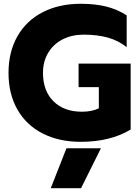

<svg xmlns="http://www.w3.org/2000/svg" viewBox="-20 -734 735 1014"><path d="M25 -349Q25 -460 72 -542.5Q119 -625 205.5 -669.5Q292 -714 406 -714Q482 -714 540.5 -699.5Q599 -685 649 -653V-485Q605 -520 549.5 -535.5Q494 -551 422 -551Q360 -551 311.5 -526.5Q263 -502 235 -456Q207 -410 207 -349Q207 -254 262.5 -199Q318 -144 413 -144Q466 -144 502 -162V-274H395V-398H670V-50Q563 15 406 15Q292 15 205.5 -29Q119 -73 72 -155.5Q25 -238 25 -349ZM331 49H513L408 260H248Z"/></svg>

Font: Prompt
Style: Bold
Weight: 700
Designer: Katatrad Team
Foundry: CadsonDemak
Version: Version 1.000